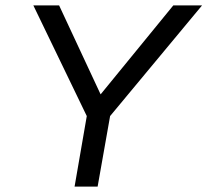

<svg xmlns="http://www.w3.org/2000/svg" viewBox="-20 -688 765 708"><path d="M255 0 300 -260 103 -668H198L351 -340L619 -668H725L386 -260L340 0Z"/></svg>

Font: Celebes
Style: Italic
Weight: 400
Italic angle: -10°
Designer: Anugrah Pasau
Foundry: Lafontype
Version: Version 1.000; ttfautohint (v1.8.4)